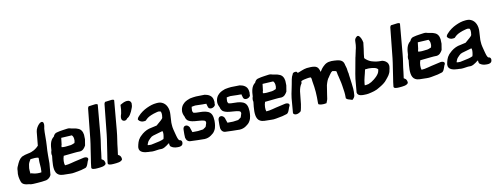

<svg xmlns="http://www.w3.org/2000/svg" viewBox="-22 -1533 6027 2338"><g transform="rotate(-15 2992.0 -364.0)"><path d="M52 -207C38 -157 45 -113 53 -78C62 -30 106 -22 150 -14C176 -1 219 -7 251 -4H252C288 -3 321 -4 356 -7H358C385 -12 411 -30 423 -53L425 -55L450 -196C457 -265 460 -334 473 -406L481 -466L488 -537C490 -563 493 -591 498 -620C501 -637 514 -662 509 -687C508 -702 494 -712 478 -707C472 -705 467 -702 460 -698C434 -679 406 -642 400 -607C388 -552 381 -495 369 -440C334 -408 290 -384 230 -379C202 -377 174 -370 151 -362H149L148 -361C111 -340 93 -308 71 -266C61 -251 54 -232 52 -207ZM205 -242V-243C209 -261 227 -289 240 -305C276 -306 319 -308 340 -295C330 -214 340 -187 330 -132L327 -116C325 -115 317 -115 304 -115C268 -115 229 -125 208 -136H193L194 -139V-174C193 -190 196 -212 205 -242Z M514 -342C505 -323 500 -299 505 -277C501 -257 497 -235 493 -216V-215C481 -148 474 -69 522 -37C554 -15 592 -18 635 -12L662 -9C695 -3 745 -12 782 -15C811 -16 831 -25 852 -27C877 -30 888 -58 897 -77C903 -89 909 -107 914 -110C937 -145 897 -160 861 -153C845 -150 822 -148 796 -144C737 -138 677 -121 627 -124C619 -150 624 -203 642 -240H651C679 -240 747 -241 777 -242C787 -242 798 -241 811 -242C818 -241 825 -241 830 -241C834 -241 839 -241 846 -240H849C886 -241 908 -269 924 -292L925 -293C932 -318 938 -342 944 -368V-370C945 -389 946 -406 947 -423V-424C945 -465 929 -499 891 -514C873 -524 850 -529 818 -537C806 -542 792 -549 768 -548C749 -548 724 -545 710 -545C684 -545 660 -540 638 -537C615 -536 596 -519 586 -497C533 -465 522 -403 514 -342ZM644 -348C645 -355 647 -371 652 -377L669 -459L797 -455H803V-453C813 -441 821 -423 817 -387L816 -381C814 -377 812 -369 809 -358L807 -356C790 -349 760 -341 739 -343C717 -344 705 -340 688 -342C672 -343 656 -344 644 -348Z M929 -19C920 10 964 13 997 13C1039 13 1090 15 1109 -13C1112 -34 1106 -52 1097 -63L1096 -65H1095C1089 -69 1083 -74 1075 -81L1076 -84C1077 -92 1079 -98 1081 -106C1084 -123 1088 -139 1092 -156C1105 -229 1125 -290 1139 -372C1164 -507 1187 -641 1203 -733C1205 -742 1188 -747 1172 -747C1162 -747 1144 -746 1103 -744H1092C1086 -738 1079 -730 1078 -722C1057 -607 1032 -477 1007 -353C993 -280 966 -187 952 -120C944 -88 934 -50 929 -19ZM1109 -11V-13Z M1136 -19C1127 10 1171 13 1204 13C1246 13 1297 15 1316 -13C1319 -34 1313 -52 1304 -63L1303 -65H1302C1296 -69 1290 -74 1282 -81L1283 -84C1284 -92 1286 -98 1288 -106C1291 -123 1295 -139 1299 -156C1312 -229 1332 -290 1346 -372C1371 -507 1394 -641 1410 -733C1412 -742 1395 -747 1379 -747C1369 -747 1351 -746 1310 -744H1299C1293 -738 1286 -730 1285 -722C1264 -607 1239 -477 1214 -353C1200 -280 1173 -187 1159 -120C1151 -88 1141 -50 1136 -19ZM1316 -11V-13Z M1451 -558C1434 -521 1419 -471 1465 -461H1466C1483 -458 1499 -469 1507 -481C1522 -486 1535 -497 1546 -510L1547 -511C1566 -535 1579 -559 1593 -590C1601 -605 1604 -623 1605 -638C1606 -641 1606 -645 1606 -646V-647L1605 -649C1603 -668 1588 -678 1577 -683H1576C1532 -693 1506 -675 1470 -660L1468 -646C1464 -614 1461 -589 1451 -558Z M1545 -105C1534 -40 1604 -23 1657 -17H1659C1676 -17 1687 -9 1727 -11C1752 -11 1781 -16 1800 -13C1808 -12 1814 -12 1820 -12H1821C1864 -16 1907 -54 1920 -57V-56C1922 -49 1912 -22 1935 -8C1951 5 1972 15 2008 18H2009C2011 18 2016 19 2025 19C2041 20 2072 16 2078 -14C2083 -32 2079 -47 2063 -56L2055 -57C2036 -65 2031 -108 2024 -146C2019 -181 2008 -224 2011 -265L2012 -291C2014 -311 2020 -345 2023 -367L2026 -387C2039 -461 2016 -526 1965 -553C1945 -564 1927 -567 1898 -567C1851 -567 1817 -558 1772 -542C1733 -528 1686 -502 1652 -469C1646 -464 1632 -452 1629 -436L1628 -432L1630 -428C1643 -404 1672 -390 1701 -393L1718 -395C1724 -399 1732 -407 1734 -409C1756 -427 1782 -439 1833 -452C1866 -459 1899 -467 1915 -458H1916C1928 -455 1933 -424 1921 -380V-379C1917 -361 1875 -337 1830 -303C1798 -298 1766 -294 1734 -290H1732C1690 -281 1649 -260 1618 -232H1617C1611 -225 1604 -220 1597 -214V-213C1570 -188 1555 -144 1545 -106ZM1664 -100 1665 -109C1666 -113 1671 -122 1678 -134C1688 -151 1697 -156 1717 -174C1730 -186 1744 -193 1760 -196C1800 -204 1840 -212 1877 -219C1878 -219 1880 -218 1883 -215C1888 -193 1879 -152 1868 -123C1835 -109 1790 -105 1748 -100C1730 -97 1716 -95 1707 -95C1694 -96 1673 -97 1664 -100Z M2133 -163C2129 -129 2126 -98 2126 -69V-68H2127C2130 -41 2144 -19 2175 -13H2177C2233 -7 2300 4 2353 7C2384 8 2411 1 2436 -14C2454 -26 2475 -35 2492 -62C2503 -76 2513 -100 2517 -120C2520 -135 2525 -155 2526 -177C2529 -236 2521 -285 2465 -306C2459 -308 2453 -310 2449 -312H2448L2447 -313C2425 -320 2404 -322 2377 -325C2354 -327 2318 -331 2303 -338C2298 -344 2295 -352 2293 -363C2294 -376 2298 -405 2301 -413C2308 -414 2320 -415 2330 -416C2335 -416 2345 -417 2348 -417C2377 -416 2401 -409 2436 -407C2450 -406 2468 -405 2485 -402C2485 -401 2484 -396 2484 -392L2485 -391L2492 -356L2493 -355C2497 -340 2514 -332 2532 -333C2549 -334 2575 -344 2581 -366V-367V-377L2585 -399C2585 -409 2584 -418 2583 -429C2577 -478 2536 -503 2491 -514H2490L2387 -521H2378C2358 -521 2337 -520 2313 -517H2311C2307 -515 2302 -514 2295 -513H2294L2293 -512C2279 -508 2263 -504 2248 -496C2224 -483 2189 -458 2177 -408C2169 -378 2175 -354 2181 -335L2187 -319C2188 -306 2191 -294 2200 -280C2230 -228 2344 -233 2399 -213C2413 -208 2423 -201 2422 -186L2420 -173L2416 -167V-166C2409 -147 2410 -150 2401 -132C2390 -125 2377 -118 2364 -111L2299 -108L2230 -113L2217 -165C2217 -185 2193 -215 2164 -210C2142 -206 2134 -185 2133 -163Z M2575 -163C2571 -129 2568 -98 2568 -69V-68H2569C2572 -41 2586 -19 2617 -13H2619C2675 -7 2742 4 2795 7C2826 8 2853 1 2878 -14C2896 -26 2917 -35 2934 -62C2945 -76 2955 -100 2959 -120C2962 -135 2967 -155 2968 -177C2971 -236 2963 -285 2907 -306C2901 -308 2895 -310 2891 -312H2890L2889 -313C2867 -320 2846 -322 2819 -325C2796 -327 2760 -331 2745 -338C2740 -344 2737 -352 2735 -363C2736 -376 2740 -405 2743 -413C2750 -414 2762 -415 2772 -416C2777 -416 2787 -417 2790 -417C2819 -416 2843 -409 2878 -407C2892 -406 2910 -405 2927 -402C2927 -401 2926 -396 2926 -392L2927 -391L2934 -356L2935 -355C2939 -340 2956 -332 2974 -333C2991 -334 3017 -344 3023 -366V-367V-377L3027 -399C3027 -409 3026 -418 3025 -429C3019 -478 2978 -503 2933 -514H2932L2829 -521H2820C2800 -521 2779 -520 2755 -517H2753C2749 -515 2744 -514 2737 -513H2736L2735 -512C2721 -508 2705 -504 2690 -496C2666 -483 2631 -458 2619 -408C2611 -378 2617 -354 2623 -335L2629 -319C2630 -306 2633 -294 2642 -280C2672 -228 2786 -233 2841 -213C2855 -208 2865 -201 2864 -186L2862 -173L2858 -167V-166C2851 -147 2852 -150 2843 -132C2832 -125 2819 -118 2806 -111L2741 -108L2672 -113L2659 -165C2659 -185 2635 -215 2606 -210C2584 -206 2576 -185 2575 -163Z M3052 -342C3043 -323 3038 -299 3043 -277C3039 -257 3035 -235 3031 -216V-215C3019 -148 3012 -69 3060 -37C3092 -15 3130 -18 3173 -12L3200 -9C3233 -3 3283 -12 3320 -15C3349 -16 3369 -25 3390 -27C3415 -30 3426 -58 3435 -77C3441 -89 3447 -107 3452 -110C3475 -145 3435 -160 3399 -153C3383 -150 3360 -148 3334 -144C3275 -138 3215 -121 3165 -124C3157 -150 3162 -203 3180 -240H3189C3217 -240 3285 -241 3315 -242C3325 -242 3336 -241 3349 -242C3356 -241 3363 -241 3368 -241C3372 -241 3377 -241 3384 -240H3387C3424 -241 3446 -269 3462 -292L3463 -293C3470 -318 3476 -342 3482 -368V-370C3483 -389 3484 -406 3485 -423V-424C3483 -465 3467 -499 3429 -514C3411 -524 3388 -529 3356 -537C3344 -542 3330 -549 3306 -548C3287 -548 3262 -545 3248 -545C3222 -545 3198 -540 3176 -537C3153 -536 3134 -519 3124 -497C3071 -465 3060 -403 3052 -342ZM3182 -348C3183 -355 3185 -371 3190 -377L3207 -459L3335 -455H3341V-453C3351 -441 3359 -423 3355 -387L3354 -381C3352 -377 3350 -369 3347 -358L3345 -356C3328 -349 3298 -341 3277 -343C3255 -344 3243 -340 3226 -342C3210 -343 3194 -344 3182 -348Z M3474 -27C3474 -26 3473 -18 3473 -17C3479 -3 3493 6 3513 5C3534 5 3556 -6 3570 -18C3574 -30 3581 -46 3585 -63V-64C3586 -68 3593 -89 3595 -101C3608 -169 3609 -178 3624 -251C3633 -289 3646 -318 3668 -344L3672 -369C3684 -374 3695 -377 3707 -379C3726 -380 3744 -385 3762 -385H3789C3797 -383 3802 -375 3801 -337V-335C3811 -229 3809 -162 3799 -62C3797 -52 3800 -49 3801 -43L3805 -41C3819 -33 3843 -29 3856 -29C3867 -27 3881 -30 3887 -30H3898L3903 -40C3911 -56 3920 -70 3924 -94C3927 -105 3930 -115 3932 -128C3941 -167 3946 -182 3960 -241C3974 -278 3988 -311 4012 -333V-334C4019 -345 4027 -351 4039 -366C4048 -378 4054 -382 4067 -389H4073C4091 -383 4110 -380 4114 -375H4115C4116 -372 4119 -352 4121 -323V-322H4122C4125 -295 4129 -271 4132 -253C4139 -217 4141 -153 4144 -106C4145 -87 4144 -64 4142 -41L4141 -28L4143 -25C4152 -9 4178 -3 4189 2C4200 9 4207 8 4216 12C4231 -1 4247 -15 4251 -38V-41C4261 -98 4259 -135 4257 -184C4255 -208 4254 -242 4254 -256V-258C4254 -278 4251 -291 4252 -309L4253 -310C4248 -327 4248 -353 4247 -374C4246 -386 4239 -413 4237 -424V-428V-430C4229 -491 4174 -500 4123 -507C4075 -514 4030 -514 3991 -482C3966 -465 3947 -442 3928 -417C3924 -451 3914 -487 3871 -498C3843 -506 3811 -506 3777 -506C3733 -504 3686 -483 3654 -477C3653 -501 3627 -498 3619 -497C3608 -496 3594 -490 3591 -476C3580 -461 3571 -442 3565 -420L3549 -362L3534 -311C3528 -291 3522 -272 3516 -251L3504 -201Z M4286 -61C4289 -10 4354 -11 4398 -9C4407 -9 4415 -9 4424 -10C4472 -16 4524 -23 4567 -48C4602 -64 4649 -88 4676 -121C4701 -147 4733 -175 4743 -221C4746 -228 4749 -236 4750 -243C4751 -250 4754 -259 4755 -270V-272C4755 -276 4754 -280 4754 -283L4752 -295C4745 -325 4715 -345 4690 -353H4688L4686 -354C4630 -358 4603 -364 4554 -384C4527 -397 4501 -418 4484 -441C4484 -442 4485 -445 4484 -447C4486 -459 4490 -474 4493 -493C4502 -534 4513 -572 4520 -615L4523 -627C4523 -643 4517 -664 4512 -682L4511 -683C4506 -695 4489 -744 4457 -714C4448 -708 4435 -693 4433 -676C4431 -658 4429 -640 4426 -623C4422 -598 4415 -576 4407 -555V-554C4400 -531 4392 -506 4384 -480L4383 -479C4365 -405 4331 -300 4315 -224L4312 -207ZM4407 -138C4418 -200 4439 -240 4458 -306C4462 -306 4466 -306 4471 -307L4481 -306H4482C4487 -306 4490 -307 4493 -307C4498 -306 4504 -306 4509 -306C4556 -301 4601 -291 4614 -264C4613 -261 4611 -257 4610 -252C4605 -225 4585 -205 4568 -189C4555 -178 4541 -167 4524 -156H4523C4505 -143 4481 -131 4453 -123H4452C4449 -122 4440 -121 4432 -121C4427 -121 4424 -120 4424 -120H4405C4406 -124 4406 -131 4407 -138Z M4739 -19C4730 10 4774 13 4807 13C4849 13 4900 15 4919 -13C4922 -34 4916 -52 4907 -63L4906 -65H4905C4899 -69 4893 -74 4885 -81L4886 -84C4887 -92 4889 -98 4891 -106C4894 -123 4898 -139 4902 -156C4915 -229 4935 -290 4949 -372C4974 -507 4997 -641 5013 -733C5015 -742 4998 -747 4982 -747C4972 -747 4954 -746 4913 -744H4902C4896 -738 4889 -730 4888 -722C4867 -607 4842 -477 4817 -353C4803 -280 4776 -187 4762 -120C4754 -88 4744 -50 4739 -19ZM4919 -11V-13Z M5009 -342C5000 -323 4995 -299 5000 -277C4996 -257 4992 -235 4988 -216V-215C4976 -148 4969 -69 5017 -37C5049 -15 5087 -18 5130 -12L5157 -9C5190 -3 5240 -12 5277 -15C5306 -16 5326 -25 5347 -27C5372 -30 5383 -58 5392 -77C5398 -89 5404 -107 5409 -110C5432 -145 5392 -160 5356 -153C5340 -150 5317 -148 5291 -144C5232 -138 5172 -121 5122 -124C5114 -150 5119 -203 5137 -240H5146C5174 -240 5242 -241 5272 -242C5282 -242 5293 -241 5306 -242C5313 -241 5320 -241 5325 -241C5329 -241 5334 -241 5341 -240H5344C5381 -241 5403 -269 5419 -292L5420 -293C5427 -318 5433 -342 5439 -368V-370C5440 -389 5441 -406 5442 -423V-424C5440 -465 5424 -499 5386 -514C5368 -524 5345 -529 5313 -537C5301 -542 5287 -549 5263 -548C5244 -548 5219 -545 5205 -545C5179 -545 5155 -540 5133 -537C5110 -536 5091 -519 5081 -497C5028 -465 5017 -403 5009 -342ZM5139 -348C5140 -355 5142 -371 5147 -377L5164 -459L5292 -455H5298V-453C5308 -441 5316 -423 5312 -387L5311 -381C5309 -377 5307 -369 5304 -358L5302 -356C5285 -349 5255 -341 5234 -343C5212 -344 5200 -340 5183 -342C5167 -343 5151 -344 5139 -348Z M5440 -105C5429 -40 5499 -23 5552 -17H5554C5571 -17 5582 -9 5622 -11C5647 -11 5676 -16 5695 -13C5703 -12 5709 -12 5715 -12H5716C5759 -16 5802 -54 5815 -57V-56C5817 -49 5807 -22 5830 -8C5846 5 5867 15 5903 18H5904C5906 18 5911 19 5920 19C5936 20 5967 16 5973 -14C5978 -32 5974 -47 5958 -56L5950 -57C5931 -65 5926 -108 5919 -146C5914 -181 5903 -224 5906 -265L5907 -291C5909 -311 5915 -345 5918 -367L5921 -387C5934 -461 5911 -526 5860 -553C5840 -564 5822 -567 5793 -567C5746 -567 5712 -558 5667 -542C5628 -528 5581 -502 5547 -469C5541 -464 5527 -452 5524 -436L5523 -432L5525 -428C5538 -404 5567 -390 5596 -393L5613 -395C5619 -399 5627 -407 5629 -409C5651 -427 5677 -439 5728 -452C5761 -459 5794 -467 5810 -458H5811C5823 -455 5828 -424 5816 -380V-379C5812 -361 5770 -337 5725 -303C5693 -298 5661 -294 5629 -290H5627C5585 -281 5544 -260 5513 -232H5512C5506 -225 5499 -220 5492 -214V-213C5465 -188 5450 -144 5440 -106ZM5559 -100 5560 -109C5561 -113 5566 -122 5573 -134C5583 -151 5592 -156 5612 -174C5625 -186 5639 -193 5655 -196C5695 -204 5735 -212 5772 -219C5773 -219 5775 -218 5778 -215C5783 -193 5774 -152 5763 -123C5730 -109 5685 -105 5643 -100C5625 -97 5611 -95 5602 -95C5589 -96 5568 -97 5559 -100Z"/></g></svg>

Font: Vapor
Style: ExBdObl
Weight: 800
Foundry: Cannot Into Space Fonts
Version: Version 0.179